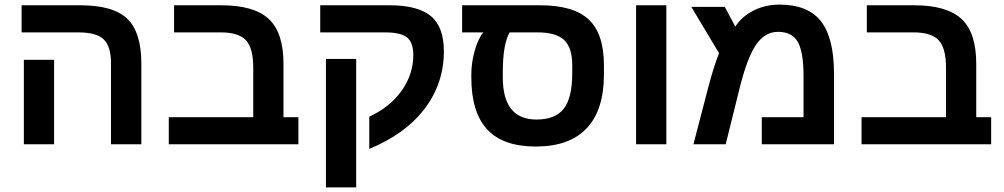

<svg xmlns="http://www.w3.org/2000/svg" viewBox="-20 -629 4376 837"><path d="M215.8 0H84V-368.2H215.8ZM596.2 0H463.9V-352.1Q463.9 -426.8 432.1 -457.3Q400.4 -487.8 321.8 -487.8H74.2V-606H330.1Q474.1 -606 535.2 -546.9Q596.2 -487.8 596.2 -351.1Z M738.8 -487.8V-606H944.8Q1087.4 -606 1151.6 -546.4Q1215.8 -486.8 1215.8 -351.1V-118.2H1280.8V0H715.8V-118.2H1084V-334Q1084 -419.4 1052 -453.6Q1020 -487.8 942.9 -487.8Z M1532.7 -372.1V188H1400.9V-372.1ZM1376 -606H1677.7Q1801.8 -606 1858.4 -558.8Q1915 -511.7 1915 -404.8Q1915 -265.6 1831.1 -155Q1747.1 -44.4 1589.8 20V-120.1Q1681.6 -163.1 1731.7 -234.6Q1781.7 -306.2 1781.7 -389.2Q1781.7 -443.8 1754.4 -465.8Q1727.1 -487.8 1658.7 -487.8H1376Z M2034.7 -306.2Q2034.7 -354.5 2049.1 -407Q2063.5 -459.5 2086.9 -487.8H1994.6V-606H2333.5Q2480.5 -606 2546.6 -543.9Q2612.8 -481.9 2612.8 -344.2V-305.2Q2612.8 -149.4 2537.6 -69.8Q2462.4 9.8 2315.9 9.8Q2172.4 9.8 2103.5 -65.2Q2034.7 -140.1 2034.7 -291ZM2201.7 -487.8Q2171.9 -436 2171.9 -314V-292Q2171.9 -107.9 2318.8 -107.9Q2400.9 -107.9 2437.7 -155.3Q2474.6 -202.6 2474.6 -309.1V-345.2Q2474.6 -421.4 2439.2 -454.6Q2403.8 -487.8 2323.7 -487.8Z M2752.9 -606H2884.8V0H2752.9Z M3377.9 -608.9Q3502.4 -608.9 3559.1 -535.9Q3615.7 -462.9 3615.7 -308.1V0H3300.8V-118.2H3482.9V-297.9Q3482.9 -400.9 3458.3 -445.6Q3433.6 -490.2 3371.6 -490.2Q3314 -490.2 3275.1 -432.9Q3236.3 -375.5 3202.6 -237.8L3143.6 0H3002.9L3068.8 -252.9Q3093.3 -344.7 3114.7 -397L2993.7 -599.1H3139.6L3185.5 -513.2Q3214.8 -558.1 3265.9 -583.5Q3316.9 -608.9 3377.9 -608.9Z M3758.8 -487.8V-606H3964.8Q4107.4 -606 4171.6 -546.4Q4235.8 -486.8 4235.8 -351.1V-118.2H4300.8V0H3735.8V-118.2H4104V-334Q4104 -419.4 4072 -453.6Q4040 -487.8 3962.9 -487.8Z"/></svg>

Font: Liberation Sans
Style: Bold
Weight: 700
Designer: Steve Matteson
Foundry: Ascender Corporation
Version: Version 2.1.5